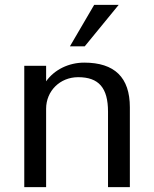

<svg xmlns="http://www.w3.org/2000/svg" viewBox="-20 -771 635 791"><path d="M170 -323C170 -396 227 -453 302 -453C387 -453 425 -409 425 -311V0H515V-329C515 -452 452 -513 327 -513C263 -513 204 -484 170 -436V-500H80V0H170ZM469 -751H368L268 -580H329Z"/></svg>

Font: Perun
Style: Regular
Weight: 400
Foundry: Copyright (c) Stefan Peev, Context Ltd, 2016
Version: Version 1.089